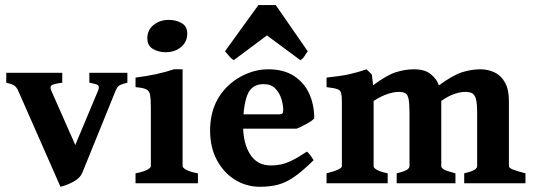

<svg xmlns="http://www.w3.org/2000/svg" viewBox="-20 -713 2073 747"><path d="M475.6 -391.1Q448.7 -384.8 441.9 -378.9Q435.1 -373 429.7 -359.9L300.3 -41Q292 -20.5 266.6 -6.6Q241.2 7.3 215.3 13.7L50.8 -359.9Q45.4 -372.6 36.4 -379.4Q27.3 -386.2 4.4 -391.1V-429.7H222.2V-391.1Q187 -386.7 180.2 -380.6Q173.3 -374.5 179.7 -359.9L272.9 -148.9L361.3 -359.9Q367.2 -374 362.5 -380.1Q357.9 -386.2 327.6 -391.1V-429.7H475.6Z M708.5 -582.5Q708.5 -549.8 684.3 -529.8Q660.2 -509.8 624 -509.8Q597.2 -509.8 575.2 -522.5Q553.2 -535.2 553.2 -563.5Q553.2 -596.7 577.9 -616.2Q602.5 -635.7 637.7 -635.7Q664.1 -635.7 686.3 -623.3Q708.5 -610.8 708.5 -582.5ZM507.3 0V-38.6Q538.6 -44.9 552.7 -52.5Q566.9 -60.1 566.9 -66.4V-295.4Q566.9 -327.1 564.2 -343Q561.5 -358.9 549.3 -365.2Q537.1 -371.6 507.3 -374V-411.1Q549.8 -416.5 586.4 -424.3Q623 -432.1 656.7 -443.4H690.4V-66.4Q690.4 -61 703.6 -53Q716.8 -44.9 750 -38.6V0Z M1202.6 -252.4Q1194.8 -243.2 1171.9 -230.7Q1148.9 -218.3 1134.3 -212.4H853.5L854 -268.1H1064.5Q1075.2 -268.1 1078.6 -271.5Q1082 -274.9 1082 -284.7Q1082 -303.7 1075 -327.4Q1067.9 -351.1 1051.3 -368.4Q1034.7 -385.7 1005.9 -385.7Q958 -385.7 941.9 -342.5Q925.8 -299.3 925.8 -225.1Q925.8 -155.8 953.1 -112.5Q980.5 -69.3 1033.7 -69.3Q1052.7 -69.3 1071 -72.8Q1089.4 -76.2 1113.5 -87.6Q1137.7 -99.1 1173.8 -123Q1179.7 -119.6 1189 -106.7Q1198.2 -93.8 1200.2 -89.8Q1157.2 -47.4 1124.8 -24.9Q1092.3 -2.4 1061.3 5.6Q1030.3 13.7 991.7 13.7Q938 13.7 893.8 -13.9Q849.6 -41.5 823.5 -90.8Q797.4 -140.1 797.4 -205.1Q797.4 -328.1 889.6 -397.9Q915 -417 950.2 -430.2Q985.4 -443.4 1023.4 -443.4Q1083.5 -443.4 1123.3 -417.7Q1163.1 -392.1 1182.9 -348.9Q1202.6 -305.7 1202.6 -252.4ZM1177.2 -513.7Q1171.9 -504.9 1164.1 -493.7Q1156.2 -482.4 1148.4 -479L1018.6 -575.2L889.6 -479Q882.3 -482.4 872.3 -493.7Q862.3 -504.9 855.5 -513.7L985.4 -693.4H1052.7Z M1786.1 0V-38.6Q1819.3 -46.9 1827.9 -53.5Q1836.4 -60.1 1836.4 -66.4V-273.9Q1836.4 -312 1831.3 -329.1Q1826.2 -346.2 1815.7 -350.8Q1805.2 -355.5 1789.1 -355.5Q1772.5 -355.5 1748.5 -347.7Q1724.6 -339.8 1696.8 -320.3V-66.4Q1696.8 -60.1 1706.5 -54Q1716.3 -47.9 1752 -38.6V0H1523.4V-38.6Q1556.6 -46.9 1564.9 -53.5Q1573.2 -60.1 1573.2 -66.4V-273.9Q1573.2 -312 1569.3 -329.1Q1565.4 -346.2 1556.4 -350.8Q1547.4 -355.5 1530.8 -355.5Q1513.7 -355.5 1489.5 -347.9Q1465.3 -340.3 1433.6 -320.3V-66.4Q1433.6 -59.6 1446.3 -52.2Q1459 -44.9 1488.3 -38.6V0H1250.5V-38.6Q1310.1 -53.7 1310.1 -66.4V-314.5Q1310.1 -339.4 1307.4 -350.6Q1304.7 -361.8 1292.5 -366.2Q1280.3 -370.6 1250.5 -374V-411.1Q1302.7 -416.5 1336.9 -423.8Q1371.1 -431.2 1406.2 -443.4L1426.8 -422.9L1431.6 -381.3Q1486.3 -421.9 1522 -432.6Q1557.6 -443.4 1590.3 -443.4Q1633.8 -443.4 1656.5 -424.1Q1679.2 -404.8 1685.5 -385.7L1687.5 -380.9Q1743.2 -421.4 1779.3 -432.4Q1815.4 -443.4 1849.1 -443.4Q1878.4 -443.4 1903.6 -431.6Q1928.7 -419.9 1944.3 -392.8Q1960 -365.7 1960 -319.3V-66.4Q1960 -60.1 1974.1 -54Q1988.3 -47.9 2024.4 -38.6V0Z"/></svg>

Font: Namdhinggo ExtraBold
Style: Regular
Weight: 800
Designer: Victor Gaultney
Foundry: SIL International
Version: Version 3.001